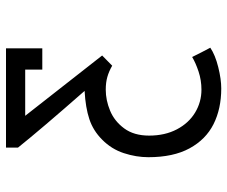

<svg xmlns="http://www.w3.org/2000/svg" viewBox="-79 -511 758 640"><g transform="rotate(-90 300.0 -191.0)"><path d="M96 -75.5Q96 -116 109.5 -157.2Q123 -198.5 154.5 -229.5Q184.5 -259.5 223 -272.2Q261.5 -285 317 -288Q190.5 -432 128 -510V-550H459V-429H388V-486H234L435 -229.5L401 -196Q382 -207 363.5 -212.2Q345 -217.5 321 -217.5Q286 -217.5 251 -203Q216 -188.5 192 -156Q168 -123.5 168 -73Q168 -20 189 19.8Q210 59.5 245 80.5Q280 101.5 321 101.5Q352.5 101.5 381.8 91.8Q411 82 430 70.5Q446 103 461 131Q436.5 147.5 396.2 157.5Q356 167.5 325 167.5Q257.5 167.5 206.2 141.8Q155 116 125.5 61.8Q96 7.5 96 -75.5Z"/></g></svg>

Font: JuliaMono Light
Style: Regular
Weight: 300
Monospace: yes
Designer: cormullion
Foundry: corm
Version: Version 0.054; ttfautohint (v1.8.4)